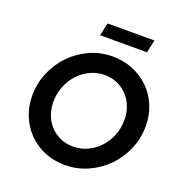

<svg xmlns="http://www.w3.org/2000/svg" viewBox="-156 -1024 1108 1170"><g transform="rotate(20 398.5 -439.0)"><path d="M61 0ZM775 -380Q775 -300 744.5 -229Q714 -158 662 -105Q610 -52 540 -20.5Q470 11 392 11Q322 11 261.5 -13.5Q201 -38 156.5 -82.5Q112 -127 86.5 -187.5Q61 -248 61 -320Q61 -398 90.5 -468.5Q120 -539 171.5 -593Q223 -647 293 -679Q363 -711 443 -711Q513 -711 573.5 -686Q634 -661 679 -617Q724 -573 749.5 -512.5Q775 -452 775 -380ZM640 -372Q640 -415 625.5 -454.5Q611 -494 584 -523.5Q557 -553 519 -570.5Q481 -588 435 -588Q384 -588 340.5 -567Q297 -546 264.5 -510.5Q232 -475 213.5 -427.5Q195 -380 195 -328Q195 -283 209.5 -244Q224 -205 251 -175.5Q278 -146 316 -129Q354 -112 401 -112Q449 -112 492.5 -132Q536 -152 568.5 -186.5Q601 -221 620.5 -268.5Q640 -316 640 -372ZM646 -889 628 -806H324L342 -889Z"/></g></svg>

Font: Rosa Sans SemiBold
Style: Italic
Weight: 600
Italic angle: -12°
Designer: Pentagram / MCKL
Foundry: Pentagram / MCKL
Version: Version 1.005;September 16, 2019;FontCreator 11.5.0.2425 64-